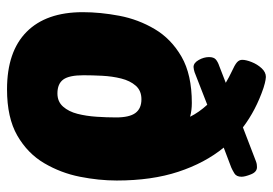

<svg xmlns="http://www.w3.org/2000/svg" viewBox="-138 -650 795 560"><g transform="rotate(90 260.0 -369.5)"><path d="M240 8Q130 8 72.5 -49Q15 -106 15 -213Q15 -264 25.5 -319.5Q36 -375 64.5 -423Q93 -471 145 -501Q197 -531 280 -531Q301 -531 320 -526Q307 -552 285 -576L190 -539Q187 -538 182.5 -537Q178 -536 175 -536Q163 -536 154.5 -551Q146 -566 146 -581Q146 -595 153 -601Q160 -607 172 -611L221 -630Q204 -640 189 -647Q169 -656 161.5 -662.5Q154 -669 154 -678Q154 -689 160.5 -705.5Q167 -722 178.5 -734.5Q190 -747 204 -747Q205 -747 212.5 -746Q220 -745 236 -740Q301 -718 351 -680L450 -718Q455 -720 459.5 -720.5Q464 -721 467 -721Q481 -721 488 -703.5Q495 -686 495 -676Q495 -661 485 -655Q475 -649 468 -646L410 -624Q455 -569 480.5 -491.5Q506 -414 506 -312Q506 -260 495 -204.5Q484 -149 455.5 -100.5Q427 -52 375 -22Q323 8 240 8ZM252 -139Q276 -139 290.5 -155.5Q305 -172 311.5 -197.5Q318 -223 320 -253Q322 -283 322 -310Q322 -349 309 -366.5Q296 -384 269 -384Q244 -384 229.5 -367.5Q215 -351 208.5 -325Q202 -299 200.5 -269.5Q199 -240 199 -215Q199 -173 211.5 -156Q224 -139 252 -139Z"/></g></svg>

Font: Asap Semi Condensed Semi Condensed Black
Style: Italic
Weight: 900
Width: 4
Italic angle: -6°
Designer: Pablo Cosgaya
Foundry: Omnibus-Type
Version: Version 3.001; ttfautohint (v1.8.4.7-5d5b)